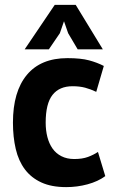

<svg xmlns="http://www.w3.org/2000/svg" viewBox="-20 -752 473 786"><path d="M411 -31Q381 -9 338.5 2.5Q296 14 251 14Q191 14 149.5 -5Q108 -24 82 -58.5Q56 -93 44.5 -142Q33 -191 33 -250Q33 -377 90 -445.5Q147 -514 256 -514Q311 -514 344.5 -505Q378 -496 405 -482L374 -376Q351 -387 328.5 -393Q306 -399 277 -399Q223 -399 195 -363.5Q167 -328 167 -250Q167 -218 174 -191Q181 -164 195 -144Q209 -124 231.5 -112.5Q254 -101 284 -101Q317 -101 340 -109.5Q363 -118 381 -130ZM204 -732H290L401 -550H298L259 -616L242 -665L225 -616L180 -550H81Z"/></svg>

Font: PTSans
Style: Bold
Weight: 700
Designer: A.Korolkova, O.Umpeleva, V.Yefimov
Foundry: ParaType Ltd
Version: Version 2.003W OFL